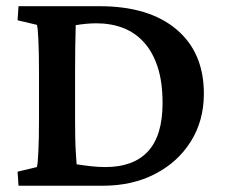

<svg xmlns="http://www.w3.org/2000/svg" viewBox="-20 -593 721 613"><path d="M39.1 -573.2H297.9Q455.1 -573.2 543 -499.5Q630.9 -425.8 630.9 -293.9Q630.9 -208 589.4 -141.6Q547.9 -75.2 475.1 -37.6Q402.3 0 308.6 0H39.1L36.1 -44.9L97.7 -59.6Q100.6 -67.4 102.5 -109.4Q104.5 -151.4 104.5 -208V-364.3Q104.5 -424.8 102.5 -466.3Q100.6 -507.8 97.7 -513.7L36.1 -528.3ZM221.7 -512.7Q221.7 -504.9 221.2 -487.3Q220.7 -469.7 220.2 -439.9Q219.7 -410.2 219.7 -364.3V-208Q219.7 -181.6 220.2 -154.3Q220.7 -127 222.2 -104.5Q223.6 -82 224.6 -68.4Q250 -64.5 272.9 -62Q295.9 -59.6 316.4 -59.6Q406.2 -59.6 452.6 -109.9Q499 -160.2 499 -263.7Q499 -331.1 483.4 -378.9Q467.8 -426.8 439.5 -458Q411.1 -489.3 372.6 -503.9Q334 -518.6 288.1 -518.6Q272.5 -518.6 255.9 -517.1Q239.3 -515.6 221.7 -512.7Z"/></svg>

Font: Crimson Pro SemiBold
Style: Regular
Weight: 600
Designer: Jacques Le Bailly
Foundry: Baron von Fonthausen
Version: Version 1.003